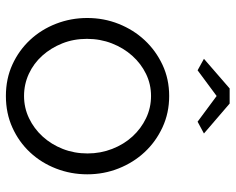

<svg xmlns="http://www.w3.org/2000/svg" viewBox="-92 -678 780 635"><g transform="rotate(90 297.5 -360.0)"><path d="M174 -645 272 -730H322L421 -645L382 -624L297 -687L212 -624ZM297 10Q240 10 193 -11.5Q146 -33 111.5 -70Q77 -107 58 -156Q39 -205 39 -259Q39 -314 58.5 -363Q78 -412 112.5 -449Q147 -486 194 -508Q241 -530 297 -530Q353 -530 400.5 -508Q448 -486 482.5 -449Q517 -412 536.5 -363Q556 -314 556 -259Q556 -205 537 -156Q518 -107 483.5 -70Q449 -33 401.5 -11.5Q354 10 297 10ZM108 -258Q108 -214 123 -176.5Q138 -139 163.5 -110.5Q189 -82 223.5 -66Q258 -50 297 -50Q336 -50 370.5 -66.5Q405 -83 431 -111.5Q457 -140 472 -178Q487 -216 487 -260Q487 -303 472 -341.5Q457 -380 431 -408.5Q405 -437 370.5 -453.5Q336 -470 297 -470Q258 -470 224 -453.5Q190 -437 164 -408Q138 -379 123 -340.5Q108 -302 108 -258Z"/></g></svg>

Font: Boldmen
Style: Regular
Weight: 400
Designer: Matt McInerney, Pablo Impallari, Rodrigo Fuenzalida
Foundry: LIVING CONCEPT
Version: Version 1.000